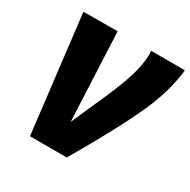

<svg xmlns="http://www.w3.org/2000/svg" viewBox="-157 -850 990 999"><g transform="rotate(30 337.5 -350.5)"><path d="M370 0H149L66 -700L271 -701L295 -170Q319 -226 341.5 -276Q364 -326 384 -371.5Q404 -417 420.5 -459Q437 -501 449 -539Q461 -577 467.5 -612.5Q474 -648 474 -681Q474 -687 473.5 -690.5Q473 -694 472 -700H675Q675 -694 674.5 -688Q674 -682 673 -676Q667 -637 657.5 -597.5Q648 -558 633 -514.5Q618 -471 595 -420Q572 -369 540.5 -307.5Q509 -246 467 -170Q425 -94 370 0Z"/></g></svg>

Font: Georama ExtraBold
Style: Italic
Weight: 800
Italic angle: -9°
Version: Version 1.001